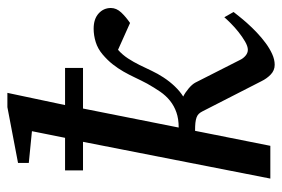

<svg xmlns="http://www.w3.org/2000/svg" viewBox="-146 -632 789 538"><g transform="rotate(-90 249.0 -362.5)"><path d="M121.1 -524.9H41V-575.2H132.3L150.9 -668L62 -676.8V-707L218.3 -736.8H258.3L224.1 -575.2H328.1V-524.9H214.4L161.1 -256.8Q185.5 -256.8 203.6 -263.2Q221.7 -269.5 236.1 -281Q250.5 -292.5 261.7 -308.8Q272.9 -325.2 284.2 -345.2Q293.5 -362.8 301.3 -379.4Q309.1 -396 317.9 -411.4Q326.7 -426.8 338.1 -441.4Q349.6 -456.1 366.2 -470.2Q381.8 -483.4 400.6 -489.3Q419.4 -495.1 438 -495.1Q465.3 -495.1 480.7 -481.2Q496.1 -467.3 496.1 -446.8Q496.1 -431.2 483.4 -417.7Q470.7 -404.3 454.1 -393.1L378.9 -426.8Q364.7 -414.1 354.7 -398.7Q344.7 -383.3 336.4 -366.5Q328.1 -349.6 320.1 -332.5Q312 -315.4 301.8 -299.8Q290 -281.7 276.1 -267.3Q262.2 -252.9 248 -244.1Q258.8 -238.8 270.5 -229Q282.2 -219.2 287.1 -210L350.1 -85.9Q354.5 -76.2 362.3 -69.6Q370.1 -63 378.9 -63Q388.7 -63 402.1 -70.8Q415.5 -78.6 428.7 -89.1Q441.9 -99.6 453.1 -110.8Q464.4 -122.1 470.2 -128.9L484.9 -103Q481 -98.1 472.7 -87.6Q464.4 -77.1 452.9 -64.2Q441.4 -51.3 427.2 -37.8Q413.1 -24.4 397.9 -13.2Q382.8 -2 367.2 5.1Q351.6 12.2 336.9 12.2Q321.3 12.2 309.8 1.2Q298.3 -9.8 291 -24.9L206.1 -190.9Q203.1 -196.8 199.2 -200.7Q195.3 -204.6 189.2 -206.8Q183.1 -209 174.1 -210Q165 -210.9 151.9 -210.9L109.9 0H18.1Z"/></g></svg>

Font: Charis SIL CyrE
Style: Italic
Weight: 400
Italic angle: -11°
Foundry: SIL International
Version: Version 5.000